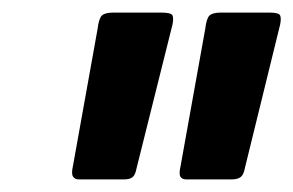

<svg xmlns="http://www.w3.org/2000/svg" viewBox="-20 -726 466 305"><path d="M105 -441Q99 -441 96 -445.5Q93 -450 96 -463L135 -680Q137 -697 142 -701.5Q147 -706 160 -706H236Q252 -706 254 -701.5Q256 -697 254 -687L197 -459Q195 -448 190.5 -444.5Q186 -441 177 -441ZM276 -441Q269 -441 266.5 -445.5Q264 -450 267 -463L306 -680Q308 -697 313 -701.5Q318 -706 331 -706H408Q423 -706 425 -701.5Q427 -697 425 -687L369 -459Q367 -448 362 -444.5Q357 -441 348 -441Z"/></svg>

Font: Glory Thin ExtraBold
Style: Italic
Weight: 800
Italic angle: -12°
Version: Version 1.011